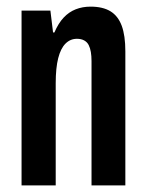

<svg xmlns="http://www.w3.org/2000/svg" viewBox="-20 -559 439 579"><path d="M45 0V-527H132L140 -461H144Q156 -489 172 -506Q188 -523 208.5 -531Q229 -539 253 -539Q290 -539 313 -525Q336 -511 347 -481.5Q358 -452 358 -404V0H256V-375Q256 -390 254 -402Q252 -414 247.5 -423Q243 -432 234 -437Q225 -442 212 -442Q192 -442 177.5 -427.5Q163 -413 155.5 -383.5Q148 -354 148 -308V0Z"/></svg>

Font: Archivo SemiBold ExtraCondensed
Style: Regular
Weight: 600
Width: 2
Version: Version 2.001